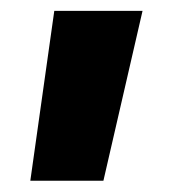

<svg xmlns="http://www.w3.org/2000/svg" viewBox="-20 -149 350 347"><path d="M237.6 -129.3H78.1L34.8 177.6H166.9Z"/></svg>

Font: TID UI Extra Bold
Style: Regular
Weight: 800
Designer: The TID Project Authors
Foundry: Bakken & Bæck
Version: Version 1.001;hotconv 1.0.109;makeotfexe 2.5.65596